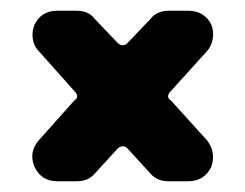

<svg xmlns="http://www.w3.org/2000/svg" viewBox="-20 -437 456 357"><path d="M373 -127Q360 -100 330 -100H293Q272 -100 260 -114L217 -161Q214 -165 208.5 -165Q203 -165 199 -161L156 -114Q144 -100 123 -100H86Q57 -100 44 -127Q33 -154 52 -176L118 -250Q129 -257 118 -268L52 -342Q43 -351 41 -364.5Q39 -378 44 -391Q57 -417 86 -417H123Q133 -417 141.5 -413.5Q150 -410 156 -402L199 -357Q203 -353 208.5 -353Q214 -353 217 -357L260 -402Q266 -410 275 -413.5Q284 -417 293 -417H330Q360 -417 373 -391Q378 -378 375.5 -364.5Q373 -351 365 -342L298 -268Q287 -257 298 -250L365 -176Q382 -154 373 -127Z"/></svg>

Font: Monomaniac One
Style: Regular
Weight: 400
Version: Version 1.000; ttfautohint (v1.8.3)